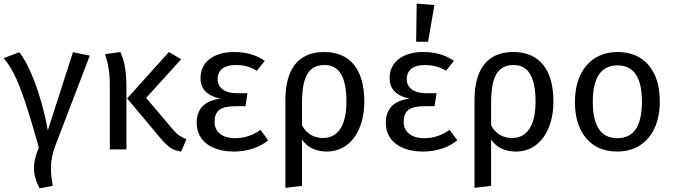

<svg xmlns="http://www.w3.org/2000/svg" viewBox="-25 -827 3730 1063"><path d="M-5 -505C28 -468 59 -412 88 -336C117 -260 151 -151 190 -10C172 32 163 70 163 103C163 138 173 175 194 216L267 202C260 162 257 130 257 105C257 64 265 22 282 -22L472 -519L379 -538L240 -106C201 -314 138 -465 82 -538Z M557 -527C573 -475 583 -428 583 -357V0H675V-339C675 -440 662 -495 641 -539ZM978 -499 910 -539 679 -282 861 -65C883 -39 902 -20 918 -9C934 2 954 9 978 12L1007 -56C978 -68 955 -82 930 -113L784 -285Z M1270 -539C1158 -539 1085 -483 1085 -395C1085 -334 1122 -296 1196 -281C1108 -270 1064 -225 1064 -147C1064 -47 1146 12 1271 12C1343 12 1411 -10 1460 -50L1417 -108C1373 -77 1329 -62 1276 -62C1204 -62 1163 -98 1163 -151C1163 -214 1195 -239 1278 -239H1334L1345 -311H1284C1220 -311 1180 -341 1180 -388C1180 -439 1215 -467 1279 -467C1326 -467 1360 -458 1397 -435L1441 -490C1394 -522 1342 -539 1270 -539Z M1770 -539C1629 -539 1555 -448 1555 -271V213L1647 202V-54C1678 -10 1724 12 1785 12C1918 12 1992 -112 1992 -264C1992 -441 1915 -539 1770 -539ZM1763 -63C1714 -63 1672 -86 1647 -133V-256C1647 -399 1681 -467 1772 -467C1852 -467 1893 -403 1893 -264C1893 -133 1847 -63 1763 -63Z M2279 -596H2345L2380 -799L2282 -807ZM2317 -539C2205 -539 2132 -483 2132 -395C2132 -334 2169 -296 2243 -281C2155 -270 2111 -225 2111 -147C2111 -47 2193 12 2318 12C2390 12 2458 -10 2507 -50L2464 -108C2420 -77 2376 -62 2323 -62C2251 -62 2210 -98 2210 -151C2210 -214 2242 -239 2325 -239H2381L2392 -311H2331C2267 -311 2227 -341 2227 -388C2227 -439 2262 -467 2326 -467C2373 -467 2407 -458 2444 -435L2488 -490C2441 -522 2389 -539 2317 -539Z M2817 -539C2676 -539 2602 -448 2602 -271V213L2694 202V-54C2725 -10 2771 12 2832 12C2965 12 3039 -112 3039 -264C3039 -441 2962 -539 2817 -539ZM2810 -63C2761 -63 2719 -86 2694 -133V-256C2694 -399 2728 -467 2819 -467C2899 -467 2940 -403 2940 -264C2940 -133 2894 -63 2810 -63Z M3394 -539C3246 -539 3158 -428 3158 -263C3158 -178 3179 -111 3220 -62C3261 -13 3319 12 3393 12C3540 12 3628 -99 3628 -264C3628 -349 3608 -416 3567 -465C3526 -514 3468 -539 3394 -539ZM3394 -465C3484 -465 3529 -398 3529 -264C3529 -129 3484 -62 3393 -62C3302 -62 3257 -129 3257 -263C3257 -398 3303 -465 3394 -465Z"/></svg>

Font: Fira Sans
Style: Regular
Weight: 400
Designer: Carrois Corporate & Edenspiekermann AG
Foundry: Carrois Corporate GbR & Edenspiekermann AG
Version: Version 4.203